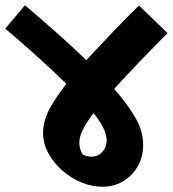

<svg xmlns="http://www.w3.org/2000/svg" viewBox="-56 -674 658 731"><path d="M333 37Q294 37 254 20.5Q214 4 181.5 -24.5Q149 -53 128.5 -90Q108 -127 108 -167Q108 -218 139 -271Q170 -324 222 -387Q253 -424 294 -468Q335 -512 381 -560Q427 -608 473 -653L582 -548Q565 -531 536 -501.5Q507 -472 471.5 -435Q436 -398 400.5 -359.5Q365 -321 336 -287Q289 -232 267.5 -195.5Q246 -159 246 -130Q246 -120 249 -108Q252 -96 260 -85Q286 -74 306 -79Q326 -84 338 -101Q350 -118 350 -140Q350 -156 342 -176.5Q334 -197 313 -226.5Q292 -256 253 -297Q211 -342 158 -392Q105 -442 53.5 -487.5Q2 -533 -36 -565L39 -654Q53 -642 83.5 -616Q114 -590 154 -554.5Q194 -519 238 -478Q282 -437 323.5 -395Q365 -353 396 -315Q437 -267 463 -219.5Q489 -172 489 -122Q489 -78 469 -42Q449 -6 414 15.5Q379 37 333 37Z"/></svg>

Font: Eczar
Style: Bold
Weight: 700
Designer: Vaibhav Singh
Foundry: Rosetta Type Foundry
Version: Version 2.000